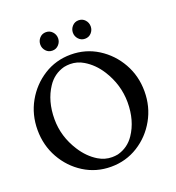

<svg xmlns="http://www.w3.org/2000/svg" viewBox="-136 -849 890 970"><g transform="rotate(-20 309.5 -364.0)"><path d="M297.4 11.7Q217.3 11.7 152.1 -29.3Q86.9 -70.3 48.6 -138.7Q10.3 -207 10.3 -289.6Q10.3 -372.1 48.6 -440.2Q86.9 -508.3 152.1 -549.6Q217.3 -590.8 297.4 -590.8Q377.4 -590.8 442.9 -549.6Q508.3 -508.3 546.6 -440.2Q585 -372.1 585 -289.6Q585 -207 546.6 -138.7Q508.3 -70.3 442.9 -29.3Q377.4 11.7 297.4 11.7ZM317.9 -32.2Q333.5 -32.2 349.6 -35.2Q406.2 -50.3 439 -99.1Q485.8 -168 485.8 -266.6Q485.4 -361.8 432.6 -444.8Q398.9 -497.6 349.6 -526.9Q316.4 -546.9 277.8 -546.9Q262.2 -546.9 245.1 -543.5Q188.5 -528.3 155.8 -479Q109.4 -409.7 109.4 -311.5Q109.4 -218.3 162.1 -136.2Q196.3 -82.5 244.6 -53.2Q279.3 -32.2 317.9 -32.2ZM218.8 -641.1Q197.8 -641.1 184.3 -656Q170.9 -670.9 170.9 -690.4Q170.9 -710.4 184.3 -725.3Q197.8 -740.2 218.8 -740.2Q239.3 -740.2 252.9 -725.3Q266.6 -710.4 266.6 -690.4Q266.6 -670.9 252.9 -656Q239.3 -641.1 218.8 -641.1ZM394 -641.1Q373.5 -641.1 359.9 -656Q346.2 -670.9 346.2 -690.4Q346.2 -710.4 359.9 -725.3Q373.5 -740.2 394 -740.2Q415 -740.2 428.5 -725.3Q441.9 -710.4 441.9 -690.4Q441.9 -670.9 428.5 -656Q415 -641.1 394 -641.1Z"/></g></svg>

Font: Quaaykop
Style: Medium
Weight: 500
Designer: Tup Wanders
Foundry: Free font, DO NOT SELL
Version: Version 1.00;July 31, 2023;FontCreator 11.5.0.2430 64-bit